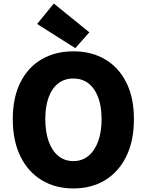

<svg xmlns="http://www.w3.org/2000/svg" viewBox="-20 -1047 826 1081"><path d="M393 14Q292 14 215 -32.5Q138 -79 95 -166.5Q52 -254 52 -376Q52 -498 95 -583.5Q138 -669 215 -713.5Q292 -758 393 -758Q495 -758 571.5 -713Q648 -668 691 -583Q734 -498 734 -376Q734 -254 691 -166.5Q648 -79 571.5 -32.5Q495 14 393 14ZM393 -140Q442 -140 477.5 -169Q513 -198 532.5 -251Q552 -304 552 -376Q552 -448 532.5 -499.5Q513 -551 477.5 -578Q442 -605 393 -605Q344 -605 308.5 -578Q273 -551 254 -499.5Q235 -448 235 -376Q235 -304 254 -251Q273 -198 308.5 -169Q344 -140 393 -140ZM404 -776 189 -912 283 -1027 483 -865Z"/></svg>

Font: Noto Sans SC Black
Style: Regular
Weight: 900
Designer: Ryoko NISHIZUKA  (kana, bopomofo & ideographs); Paul D. Hunt (Latin, Greek & Cyrillic); Sandoll Communications , Soo-you
Foundry: Adobe
Version: Version 2.004-H2;hotconv 1.0.118;makeotfexe 2.5.65603